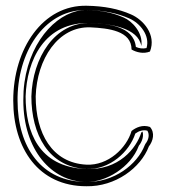

<svg xmlns="http://www.w3.org/2000/svg" viewBox="-20 -615 586 667"><path d="M26 -266C26 -99 114 32 280 32C381 34 469 -32 497 -106C512 -125 519 -154 501 -174C475 -183 452 -172 437 -160C420 -101 356 -39 280 -43C160 -49 104 -153 104 -280C108 -410 182 -524 294 -520C357 -517 437 -508 437 -443C454 -433 479 -427 501 -436C524 -495 477 -547 435 -565C392 -584 342 -594 282 -595C129 -599 26 -446 26 -266ZM41 -266V-278C45 -449 144 -584 282 -580C341 -579 388 -569 429 -551C466 -535 502 -492 489 -448C476 -445 463 -447 452 -452C444 -526 352 -532 295 -535C170 -539 93 -414 89 -280C89 -149 148 -35 279 -28C362 -24 430 -89 450 -151C462 -160 477 -165 492 -161C500 -148 497 -130 485 -115L484 -113L483 -111C457 -43 375 19 280 17C124 17 41 -104 41 -266ZM61 -266C61 -95 159 17 280 17H281H282C347 18 434 -33 462 -108L463 -110L464 -111C474 -124 480 -143 475 -158C474 -157 473 -156 471 -155C454 -101 394 -22 276 -28C114 -36 69 -157 69 -280C73 -404 133 -541 297 -535C363 -532 460 -519 471 -455C478 -502 438 -542 410 -554C372 -571 332 -579 280 -580C191 -582 87 -485 65 -329C62 -308 61 -288 61 -266Z"/></svg>

Font: Snowfall
Style: Eco
Weight: 400
Designer: Jasper
Foundry: Cannot Into Space Fonts
Version: Version 0.9